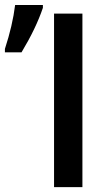

<svg xmlns="http://www.w3.org/2000/svg" viewBox="-51 -770 454 790"><path d="M171.4 0V-713.9H288.1V0ZM125.5 -749.5V-737.8Q97.2 -653.8 37.6 -554.7H-30.8V-568.8Q1 -666 11.2 -749.5Z"/></svg>

Font: OpenSans-Semibold
Style: Regular
Weight: 600
Foundry: Ascender Corporation
Version: Version 1.10